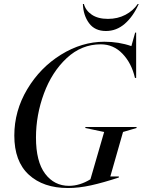

<svg xmlns="http://www.w3.org/2000/svg" viewBox="-20 -934 718 966"><path d="M505 -724Q578 -724 641 -702L660 -770H665V-542H659Q642 -616 596.5 -663.5Q551 -711 487 -711Q390 -711 315.5 -641.5Q241 -572 201 -463.5Q161 -355 161 -242Q161 -121 207 -60Q253 1 327 1Q381 1 435 -32L504 -270L409 -290L410 -295H667V-290L599 -270L535 -46H578V-41Q499 -15 438 -1.5Q377 12 322 12Q198 12 125 -55Q52 -122 52 -252Q52 -376 117 -485Q182 -594 287 -659Q392 -724 505 -724ZM513 -778Q457 -778 428 -817.5Q399 -857 397 -914H402Q411 -881 442 -860Q473 -839 523 -839Q572 -839 611 -859.5Q650 -880 673 -914H678Q650 -851 608 -814.5Q566 -778 513 -778Z"/></svg>

Font: Nyght Serif Italic
Style: Regular
Weight: 400
Italic angle: -16°
Designer: Maksym Kobuzan
Version: Version 0.410